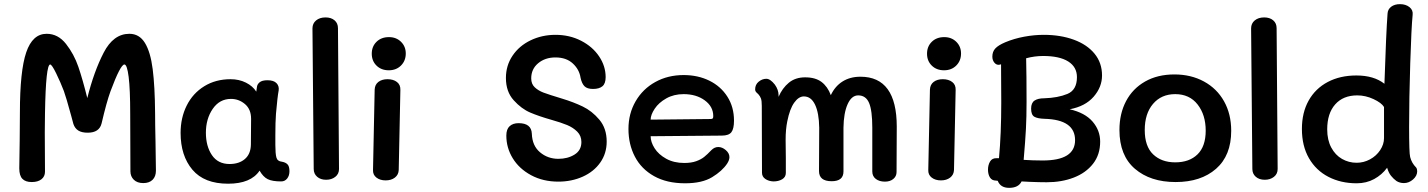

<svg xmlns="http://www.w3.org/2000/svg" viewBox="-20 -876 6886 926"><path d="M730 -193Q732 -103 732 -53Q732 -25 716 -9Q700 7 671 7Q642 7 625.5 -9Q609 -25 609 -50Q608 -145 608 -326Q608 -445 600.5 -505Q593 -565 580 -565Q561 -565 513 -436Q494 -384 470 -281Q459 -236 403 -236Q374 -236 357.5 -246.5Q341 -257 334 -278L323 -319Q299 -407 288 -437Q272 -479 251 -522Q230 -565 222 -565Q201 -565 197 -331Q196 -297 196 -237L197 -48Q197 -25 180 -11.5Q163 2 133 2Q103 2 88 -13.5Q73 -29 73 -64Q73 -112 75 -200L76 -333Q76 -534 106.5 -623.5Q137 -713 205 -713Q260 -713 298.5 -664Q337 -615 358 -553.5Q379 -492 401 -403Q433 -531 480 -622Q527 -713 604 -713Q652 -713 679 -669Q706 -625 716.5 -542Q727 -459 728 -330Q728 -281 730 -193Z M1376 -50Q1376 -29 1365 -15Q1354 -1 1336 -1Q1293 -1 1271 -12Q1249 -23 1232 -53Q1190 10 1080 10Q965 10 908 -57.5Q851 -125 851 -235Q851 -308 880.5 -367Q910 -426 965 -460Q1020 -494 1092 -494Q1133 -494 1166 -477.5Q1199 -461 1216 -434L1219 -455Q1220 -469 1232 -479Q1244 -489 1270 -489Q1300 -489 1313.5 -475Q1327 -461 1324 -440Q1318 -408 1311 -327Q1308 -287 1308 -224V-177Q1308 -135 1313 -116.5Q1318 -98 1340 -96Q1357 -93 1366.5 -83.5Q1376 -74 1376 -50ZM1191 -303Q1191 -349 1161.5 -374Q1132 -399 1094 -399Q1039 -399 1006 -351Q973 -303 973 -236Q973 -171 1002 -128Q1031 -85 1087 -85Q1133 -85 1161 -109Q1189 -133 1190 -178Q1191 -221 1191 -303Z M1493 -61 1487 -739Q1487 -763 1504.5 -777.5Q1522 -792 1550 -792Q1577 -792 1593.5 -778Q1610 -764 1610 -740L1615 -61Q1615 -37 1597 -23Q1579 -9 1553 -9Q1526 -9 1509.5 -23.5Q1493 -38 1493 -61Z M1773 -617Q1773 -652 1796 -674.5Q1819 -697 1856 -697Q1891 -697 1914 -674.5Q1937 -652 1937 -618Q1937 -583 1914 -560Q1891 -537 1855 -537Q1819 -537 1796 -559.5Q1773 -582 1773 -617ZM1779 -56 1787 -444Q1788 -468 1805 -481Q1822 -494 1849 -494Q1877 -494 1894.5 -480.5Q1912 -467 1911 -442L1903 -56Q1902 -33 1884.5 -19.5Q1867 -6 1840 -6Q1813 -6 1795.5 -19.5Q1778 -33 1779 -56Z M2422 -222Q2422 -253 2438 -267.5Q2454 -282 2481 -282Q2543 -282 2545 -231Q2547 -173 2584.5 -141.5Q2622 -110 2673 -110Q2718 -110 2751 -130.5Q2784 -151 2784 -191Q2784 -221 2764 -241Q2744 -261 2715 -273Q2686 -285 2640 -298Q2580 -315 2537.5 -333Q2495 -351 2457.5 -392.5Q2420 -434 2420 -500Q2420 -560 2452 -607.5Q2484 -655 2539 -681.5Q2594 -708 2659 -708Q2727 -708 2782.5 -679.5Q2838 -651 2869.5 -604Q2901 -557 2901 -504Q2901 -473 2885.5 -460Q2870 -447 2840 -447Q2812 -447 2799 -460Q2786 -473 2780 -501Q2774 -541 2742.5 -570Q2711 -599 2659 -599Q2609 -599 2575.5 -571Q2542 -543 2542 -498Q2542 -471 2559 -455Q2576 -439 2601 -429.5Q2626 -420 2692 -400Q2745 -384 2790 -362.5Q2835 -341 2870.5 -299Q2906 -257 2906 -193Q2906 -136 2875 -92Q2844 -48 2790.5 -24Q2737 0 2673 0Q2599 0 2541.5 -31Q2484 -62 2453 -112.5Q2422 -163 2422 -222Z M3011 -254Q3011 -328 3045.5 -387.5Q3080 -447 3140.5 -480.5Q3201 -514 3277 -514Q3346 -514 3401 -487Q3456 -460 3488 -410Q3520 -360 3520 -294Q3520 -255 3507.5 -238.5Q3495 -222 3461 -222L3118 -219Q3118 -191 3137 -161Q3156 -131 3193 -110.5Q3230 -90 3280 -90Q3314 -90 3337.5 -98.5Q3361 -107 3376 -119Q3391 -131 3411 -152Q3426 -167 3444 -167Q3463 -167 3480.5 -152Q3498 -137 3498 -118Q3498 -104 3487 -87Q3463 -51 3414.5 -21.5Q3366 8 3284 8Q3196 8 3134.5 -26.5Q3073 -61 3042 -120.5Q3011 -180 3011 -254ZM3407 -302Q3415 -302 3417.5 -305Q3420 -308 3420 -316Q3420 -362 3379 -392Q3338 -422 3277 -422Q3230 -422 3193.5 -401.5Q3157 -381 3137.5 -351.5Q3118 -322 3118 -299Z M4305 -265 4304 -46Q4304 -26 4288.5 -13Q4273 0 4248 0Q4221 0 4204 -13Q4187 -26 4187 -49V-260Q4187 -343 4171.5 -379.5Q4156 -416 4119 -416Q4087 -416 4068 -373.5Q4049 -331 4048 -260V-188V-49Q4048 -2 3991 -2Q3930 -2 3930 -51L3931 -260Q3930 -331 3911 -371Q3892 -411 3857 -411Q3832 -411 3810.5 -381Q3789 -351 3777 -291Q3769 -252 3769 -202L3770 -112V-42Q3770 -22 3752.5 -11.5Q3735 -1 3710 -1Q3687 -2 3671 -13Q3655 -24 3655 -43L3654 -366Q3654 -390 3650 -401Q3646 -412 3637 -422Q3635 -424 3630.5 -428Q3626 -432 3624 -436Q3622 -440 3622 -445Q3622 -468 3639 -482Q3656 -496 3676 -496Q3695 -496 3717 -468Q3735 -443 3735 -416V-409Q3753 -451 3784.5 -477Q3816 -503 3863 -503Q3913 -503 3942.5 -480.5Q3972 -458 3987 -417Q4007 -460 4043.5 -483Q4080 -506 4130 -506Q4305 -506 4305 -265Z M4451 -617Q4451 -652 4474 -674.5Q4497 -697 4534 -697Q4569 -697 4592 -674.5Q4615 -652 4615 -618Q4615 -583 4592 -560Q4569 -537 4533 -537Q4497 -537 4474 -559.5Q4451 -582 4451 -617ZM4457 -56 4465 -444Q4466 -468 4483 -481Q4500 -494 4527 -494Q4555 -494 4572.5 -480.5Q4590 -467 4589 -442L4581 -56Q4580 -33 4562.5 -19.5Q4545 -6 4518 -6Q4491 -6 4473.5 -19.5Q4456 -33 4457 -56Z M4787 -113H4798Q4809 -229 4809 -383L4808 -566Q4802 -564 4801 -564Q4787 -561 4776.5 -573Q4766 -585 4766 -603Q4766 -627 4780.5 -642.5Q4795 -658 4828 -672Q4871 -690 4919.5 -699Q4968 -708 5014 -708Q5095 -708 5159 -684.5Q5223 -661 5259 -617Q5295 -573 5295 -512Q5295 -456 5254.5 -409.5Q5214 -363 5139 -349Q5213 -332 5249.5 -289.5Q5286 -247 5286 -193Q5286 -130 5251.5 -86Q5217 -42 5158.5 -19.5Q5100 3 5028 3Q4992 3 4946 1L4907 -1Q4892 30 4847 30Q4805 30 4792 -4L4784 -5Q4764 -5 4754.5 -20Q4745 -35 4745 -58Q4745 -80 4755 -97Q4765 -114 4787 -113ZM5009 -102Q5165 -102 5165 -200Q5165 -299 5018 -303Q4984 -304 4968.5 -313Q4953 -322 4953 -352Q4953 -380 4969.5 -391Q4986 -402 5016 -402Q5082 -404 5128 -423Q5174 -442 5174 -504Q5174 -553 5132 -579.5Q5090 -606 5011 -606Q4970 -606 4929 -595Q4931 -513 4931 -384Q4931 -312 4928 -254.5Q4925 -197 4917 -105Q4962 -102 5009 -102Z M5379 -249Q5379 -328 5411 -388.5Q5443 -449 5503 -483Q5563 -517 5644 -517Q5724 -517 5786.5 -483Q5849 -449 5883.5 -387.5Q5918 -326 5918 -245Q5918 -126 5845 -62Q5772 2 5650 2Q5528 2 5453.5 -62Q5379 -126 5379 -249ZM5795 -246Q5795 -322 5756 -372Q5717 -422 5648 -422Q5581 -422 5541 -375Q5501 -328 5501 -249Q5501 -170 5541.5 -131.5Q5582 -93 5648 -93Q5716 -93 5755.5 -131.5Q5795 -170 5795 -246Z M6020 -61 6014 -739Q6014 -763 6031.5 -777.5Q6049 -792 6077 -792Q6104 -792 6120.5 -778Q6137 -764 6137 -740L6142 -61Q6142 -37 6124 -23Q6106 -9 6080 -9Q6053 -9 6036.5 -23.5Q6020 -38 6020 -61Z M6259 -254Q6259 -333 6291.5 -391Q6324 -449 6383.5 -480.5Q6443 -512 6522 -512Q6606 -512 6657 -472Q6665 -716 6672 -810Q6673 -831 6689.5 -843.5Q6706 -856 6732 -856Q6760 -856 6778 -841.5Q6796 -827 6793 -804Q6787 -745 6781.5 -571Q6776 -397 6776 -264Q6776 -138 6781 -119Q6788 -90 6810 -68Q6815 -61 6815 -50Q6815 -28 6795 -10.5Q6775 7 6751 7Q6731 7 6715 -3Q6700 -14 6688.5 -28.5Q6677 -43 6670 -67Q6645 -33 6607.5 -12.5Q6570 8 6523 8Q6447 8 6387 -23Q6327 -54 6293 -113Q6259 -172 6259 -254ZM6655 -210V-360Q6643 -380 6604.5 -398Q6566 -416 6526 -416Q6458 -416 6419.5 -372.5Q6381 -329 6381 -252Q6381 -201 6400.5 -164.5Q6420 -128 6452.5 -109.5Q6485 -91 6523 -91Q6557 -91 6587.5 -107.5Q6618 -124 6636.5 -152Q6655 -180 6655 -210Z"/></svg>

Font: Mali SemiBold
Style: Regular
Weight: 600
Designer: Kitiyaporn Chalermlarp | Katatrad Aksorn Co.,Ltd.
Foundry: Cadson Demak Co.,Ltd.
Version: Version 1.000; ttfautohint (v1.6)